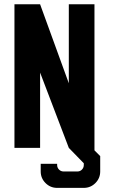

<svg xmlns="http://www.w3.org/2000/svg" viewBox="-20 -704 546 914"><path d="M307.6 -307.6V-683.6H429.7V11.7L457 39.1V112.3Q457 144.5 434.1 167.5Q411.1 190.4 378.9 190.4H252Q219.7 190.4 196.8 167.5Q173.8 144.5 173.8 112.3V75.7H252V81.5Q252 94.2 261 103.3Q270 112.3 282.7 112.3H348.6Q361.3 112.3 370.1 103.3Q378.9 94.2 378.9 81.5V73.2L307.6 0L170.9 -358.4V0H48.8V-683.6H170.9Z"/></svg>

Font: California Gothic
Style: Regular
Weight: 400
Version: Version 2.2;